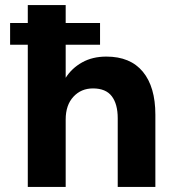

<svg xmlns="http://www.w3.org/2000/svg" viewBox="-20 -740 695 760"><path d="M90 0V-563H20V-649H90V-720H240V-649H376V-563H240V-432Q264 -470 305 -493Q346 -516 401 -516Q496 -516 545.5 -456Q595 -396 595 -286V0H446V-272Q446 -328 422.5 -359Q399 -390 348 -390Q301 -390 270.5 -357Q240 -324 240 -267V0Z"/></svg>

Font: DM Sans Black
Style: Regular
Weight: 900
Designer: Colophon Foundry, Jonny Pinhorn
Foundry: Colophon Foundry
Version: Version 4.004; ttfautohint (v1.8.4.7-5d5b)